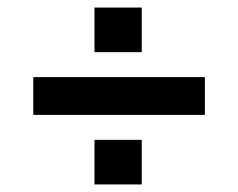

<svg xmlns="http://www.w3.org/2000/svg" viewBox="-20 -604 630 508"><path d="M68 -300V-400H522V-300ZM230 -116V-234H355V-116ZM230 -466V-584H355V-466Z"/></svg>

Font: Host Grotesk Light SemiBold
Style: Regular
Weight: 600
Version: Version 1.003